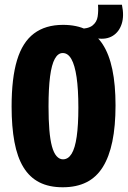

<svg xmlns="http://www.w3.org/2000/svg" viewBox="-20 -778 540 811"><path d="M390 -616 310 -625 312 -656Q353 -656 371 -670.5Q389 -685 392.5 -708Q396 -731 394 -758H495Q505 -711 494 -677Q483 -643 456 -626.5Q429 -610 390 -616ZM245 13Q187 13 146 -8Q105 -29 79 -71.5Q53 -114 41 -178.5Q29 -243 29 -328Q29 -448 52 -524Q75 -600 123.5 -636.5Q172 -673 246 -673Q304 -673 345.5 -652.5Q387 -632 414 -590.5Q441 -549 454.5 -484.5Q468 -420 468 -333Q468 -245 454.5 -180Q441 -115 414 -72Q387 -29 345 -8Q303 13 245 13ZM246 -105Q268 -105 282.5 -128.5Q297 -152 304 -201Q311 -250 311 -323Q311 -401 303.5 -452Q296 -503 281.5 -528.5Q267 -554 245 -554Q225 -554 211.5 -529.5Q198 -505 191.5 -455Q185 -405 185 -328Q185 -271 188.5 -229Q192 -187 199.5 -159.5Q207 -132 219 -118.5Q231 -105 246 -105Z"/></svg>

Font: Bricolage Grotesque 48pt Condensed ExtraBold
Style: Regular
Weight: 800
Width: 3
Designer: Mathieu Triay
Foundry: Atelier Triay
Version: Version 1.001;gftools[0.9.33.dev8+g029e19f]